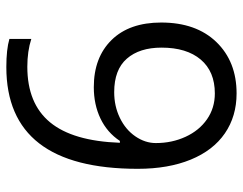

<svg xmlns="http://www.w3.org/2000/svg" viewBox="-101 -663 774 612"><g transform="rotate(90 286.0 -357.0)"><path d="M518.1 -409.2Q518.1 9.8 193.8 9.8Q137.2 9.8 104 0V-69.8Q143.1 -57.1 192.9 -57.1Q310.1 -57.1 369.9 -129.6Q429.7 -202.1 435.1 -352.1H429.2Q402.3 -311.5 357.9 -290.3Q313.5 -269 257.8 -269Q163.1 -269 107.4 -325.7Q51.8 -382.3 51.8 -483.9Q51.8 -595.2 114 -659.7Q176.3 -724.1 277.8 -724.1Q350.6 -724.1 405 -686.8Q459.5 -649.4 488.8 -577.9Q518.1 -506.3 518.1 -409.2ZM277.8 -654.8Q208 -654.8 169.9 -609.9Q131.8 -564.9 131.8 -484.9Q131.8 -414.6 167 -374.3Q202.1 -334 273.9 -334Q318.4 -334 355.7 -352.1Q393.1 -370.1 414.6 -401.4Q436 -432.6 436 -466.8Q436 -518.1 416 -561.5Q396 -605 360.1 -629.9Q324.2 -654.8 277.8 -654.8Z"/></g></svg>

Font: f0_31487 
Style: Regular
Weight: 400
Foundry: Ascender Corporation
Version: Version 1.10